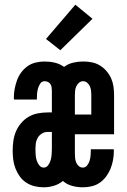

<svg xmlns="http://www.w3.org/2000/svg" viewBox="-20 -790 540 818"><path d="M166 8Q147 8 128 3.5Q109 -1 92.5 -11.5Q76 -22 64.5 -38Q53 -54 46 -72Q39 -90 36.5 -109Q34 -128 34 -148Q34 -169 37 -190Q40 -211 48 -230Q56 -249 70 -265.5Q84 -282 102 -292.5Q120 -303 141 -307Q162 -311 183 -311H201V-403Q201 -410 200 -417.5Q199 -425 195 -431.5Q191 -438 184 -441Q177 -444 170 -444Q158 -444 151.5 -434Q145 -424 142 -413.5Q139 -403 138 -392Q137 -381 137 -369V-366H40Q39 -368 39 -370Q39 -372 39 -374Q39 -393 42.5 -411.5Q46 -430 52.5 -448Q59 -466 70.5 -481.5Q82 -497 97.5 -508Q113 -519 132 -523.5Q151 -528 170 -528Q192 -528 213.5 -523Q235 -518 253 -505Q270 -518 291.5 -523Q313 -528 334 -528Q353 -528 371 -524.5Q389 -521 405 -511.5Q421 -502 433.5 -487.5Q446 -473 453.5 -456Q461 -439 463.5 -421Q466 -403 466 -384V-218H299V-136Q299 -126 300 -116.5Q301 -107 304.5 -98Q308 -89 315.5 -82.5Q323 -76 333 -76Q344 -76 351.5 -85.5Q359 -95 362 -106Q365 -117 366 -128Q367 -139 367 -151V-154H464Q465 -152 465 -150Q465 -148 465 -146Q465 -127 461.5 -108Q458 -89 451 -71.5Q444 -54 432.5 -38.5Q421 -23 405.5 -12Q390 -1 371 3.5Q352 8 333 8Q310 8 287.5 2Q265 -4 248 -19Q231 -5 209.5 1.5Q188 8 166 8ZM299 -302H369V-384Q369 -394 368 -403.5Q367 -413 363 -422Q359 -431 351.5 -437.5Q344 -444 334 -444Q324 -444 316.5 -437.5Q309 -431 305 -422Q301 -413 300 -403.5Q299 -394 299 -384ZM166 -76Q178 -76 185.5 -86.5Q193 -97 196 -108.5Q199 -120 200 -132Q201 -144 201 -156V-228H183Q170 -228 158.5 -221Q147 -214 140.5 -202.5Q134 -191 132.5 -178Q131 -165 131 -152Q131 -140 132 -128.5Q133 -117 136.5 -106Q140 -95 147.5 -85.5Q155 -76 166 -76ZM237 -576 176 -624 301 -770 374 -710Z"/></svg>

Font: Iosevka Fixed
Style: Bold
Weight: 700
Monospace: yes
Designer: Belleve Invis
Foundry: Belleve Invis
Version: Version 32.3.0